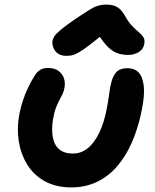

<svg xmlns="http://www.w3.org/2000/svg" viewBox="-20 -809 676 839"><path d="M292 10Q224 10 175 -17.5Q126 -45 98 -91.5Q70 -138 61.5 -195Q53 -252 65 -312Q74 -356 89.5 -395.5Q105 -435 130 -476Q139 -492 153 -502Q167 -512 190 -512Q229 -512 249 -486Q269 -460 261 -422Q259 -410 253 -397.5Q247 -385 239.5 -371Q232 -357 225 -339.5Q218 -322 214 -300Q207 -266 208 -236Q209 -206 218.5 -184Q228 -162 248 -150Q268 -138 299 -138Q334 -138 363 -161Q392 -184 413.5 -228.5Q435 -273 447 -336Q452 -362 454.5 -380Q457 -398 459 -412.5Q461 -427 465 -443Q472 -476 488 -493.5Q504 -511 538 -511Q567 -511 585 -493Q603 -475 608 -435Q613 -395 600 -330Q577 -217 533.5 -141.5Q490 -66 429 -28Q368 10 292 10ZM269 -565Q250 -565 236.5 -573Q223 -581 215.5 -595.5Q208 -610 209 -627Q210 -638 216.5 -649Q223 -660 245 -678.5Q267 -697 315 -730Q348 -752 369 -765Q390 -778 407 -783.5Q424 -789 444 -789Q476 -789 494 -777Q512 -765 526 -740Q542 -711 558.5 -694.5Q575 -678 588 -667Q601 -656 607.5 -645Q614 -634 610 -615Q606 -593 585.5 -581Q565 -569 540 -569Q511 -569 488 -578.5Q465 -588 443 -613Q421 -638 395 -682L456 -681Q405 -638 373.5 -614Q342 -590 323.5 -579.5Q305 -569 293 -567Q281 -565 269 -565Z"/></svg>

Font: Shantell Sans
Style: Bold Italic
Weight: 700
Italic angle: -11°
Designer: Stephen Nixon, Anya Danilova, Shantell Martin
Foundry: Arrow Type
Version: Version 1.011;[c5ecc13dd]